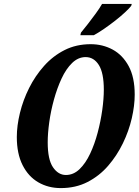

<svg xmlns="http://www.w3.org/2000/svg" viewBox="-20 -951 709 982"><path d="M291 11Q227 11 176 -18.5Q125 -48 95.5 -106.5Q66 -165 66 -250Q66 -308 82 -373.5Q98 -439 129 -501Q160 -563 205.5 -614Q251 -665 310.5 -695Q370 -725 444 -725Q505 -725 556 -697.5Q607 -670 638 -613Q669 -556 669 -467Q669 -411 654 -346Q639 -281 608.5 -218Q578 -155 533 -103Q488 -51 427.5 -20Q367 11 291 11ZM317 -56Q356 -56 387 -86Q418 -116 441 -165Q464 -214 479.5 -272.5Q495 -331 503 -388.5Q511 -446 511 -492Q511 -578 485.5 -618.5Q460 -659 418 -659Q380 -659 349 -629Q318 -599 295 -549.5Q272 -500 256 -442Q240 -384 232 -326.5Q224 -269 224 -223Q224 -135 251 -95.5Q278 -56 317 -56ZM391 -771 394 -784Q410 -803 430 -829Q450 -855 469.5 -881.5Q489 -908 502 -931H654L651 -921Q641 -908 619.5 -888Q598 -868 570 -846Q542 -824 513 -804Q484 -784 460 -771Z"/></svg>

Font: Noto Serif ExtraCondensed ExtraBold
Style: Italic
Weight: 800
Width: 2
Italic angle: -12°
Designer: Monotype Design Team
Foundry: Monotype Imaging Inc.
Version: Version 2.013